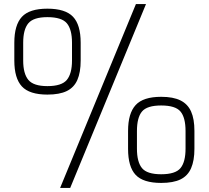

<svg xmlns="http://www.w3.org/2000/svg" viewBox="-20 -896 1035 952"><path d="M328 36H278L654 -876H704ZM215 -427Q126 -427 88.5 -467.5Q51 -508 51 -596V-684Q51 -772 88.5 -812.5Q126 -853 215 -853Q304 -853 342 -813Q380 -773 380 -684V-596Q380 -537 363.5 -499.5Q347 -462 311 -444.5Q275 -427 215 -427ZM215 -469Q286 -469 311.5 -500Q337 -531 337 -596V-684Q337 -750 311.5 -780.5Q286 -811 215 -811Q146 -811 120.5 -780.5Q95 -750 95 -684V-596Q95 -531 120.5 -500Q146 -469 215 -469ZM779 11Q690 11 652.5 -29Q615 -69 615 -158V-247Q615 -334 652.5 -375Q690 -416 779 -416Q839 -416 875 -398Q911 -380 927.5 -343Q944 -306 944 -247V-158Q944 -100 927.5 -62Q911 -24 875 -6.5Q839 11 779 11ZM779 -32Q850 -32 875 -62.5Q900 -93 900 -159V-246Q900 -313 875 -343Q850 -373 779 -373Q709 -373 684 -343Q659 -313 659 -246V-159Q659 -93 684 -62.5Q709 -32 779 -32Z"/></svg>

Font: Matangi
Style: Regular
Weight: 400
Designer: Prashant Pant
Foundry: The Graphic Ant
Version: Version 3.002